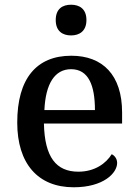

<svg xmlns="http://www.w3.org/2000/svg" viewBox="-20 -783 585 813"><path d="M281 -633C316 -633 346 -651 346 -698C346 -746 316 -763 281 -763C245 -763 216 -746 216 -698C216 -651 245 -633 281 -633ZM292 10C418 10 476 -50 476 -93C476 -112 464 -125 453 -130C429 -91 381 -56 312 -56C218 -56 169 -117 166 -260H497V-307C497 -465 415 -547 282 -547C135 -547 53 -451 53 -264C53 -91 140 10 292 10ZM382 -317H168C173 -429 212 -490 281 -490C355 -490 382 -421 382 -317Z"/></svg>

Font: Noto Serif Malayalam Medium
Style: Regular
Weight: 500
Designer: Indian type Foundry, Jelle Bosma, Monotype Design Team
Foundry: Monotype Imaging Inc.
Version: Version 2.104